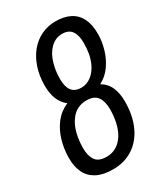

<svg xmlns="http://www.w3.org/2000/svg" viewBox="-178 -778 754 869"><g transform="rotate(-30 198.5 -343.5)"><path d="M151 12Q100 12 67 -5Q34 -22 18 -54Q2 -86 2 -131Q2 -179 15 -223Q28 -267 54 -300.5Q80 -334 120 -351Q94 -371 82.5 -401.5Q71 -432 71 -469Q71 -521 85 -563Q99 -605 124 -635.5Q149 -666 183.5 -682.5Q218 -699 258 -699Q303 -699 334 -683Q365 -667 381 -635Q397 -603 397 -554Q397 -516 385.5 -476Q374 -436 351 -403Q328 -370 292 -351Q323 -333 336.5 -301.5Q350 -270 350 -229Q350 -155 325 -100.5Q300 -46 255 -17Q210 12 151 12ZM153 -52Q175 -52 192 -59Q209 -66 222.5 -78.5Q236 -91 246 -108Q260 -132 267 -164Q274 -196 274 -231Q274 -272 257.5 -295.5Q241 -319 200 -319Q181 -319 164.5 -313Q148 -307 135 -296Q122 -285 112 -269Q96 -245 88 -210.5Q80 -176 80 -138Q80 -99 96 -75.5Q112 -52 153 -52ZM211 -380Q231 -380 248.5 -389Q266 -398 279.5 -413.5Q293 -429 302 -449Q312 -471 316.5 -496.5Q321 -522 321 -551Q321 -591 305.5 -613Q290 -635 256 -635Q238 -635 223 -628.5Q208 -622 195.5 -610Q183 -598 173 -581Q160 -557 153 -526.5Q146 -496 146 -462Q146 -422 161.5 -401Q177 -380 211 -380Z"/></g></svg>

Font: Archivo ExtraCondensed
Style: Italic
Weight: 400
Width: 2
Italic angle: -10°
Designer: Hector Gatti
Foundry: Omnibus-Type
Version: Version 2.001